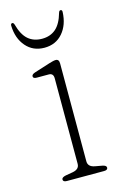

<svg xmlns="http://www.w3.org/2000/svg" viewBox="-103 -694 482 743"><g transform="rotate(-15 137.5 -322.5)"><path d="M162.5 -446.5V-54Q162.5 -32 189.5 -27L217 -22Q234 -19 234 -10Q234 0 219 0H70Q55 0 55 -10Q55 -18.5 72 -22L101 -27Q127.5 -32 127.5 -53.5V-396Q127.5 -416.5 109 -416.5H61Q46.5 -416.5 46.5 -425.5Q46.5 -433.5 60.5 -438L123.5 -458Q131 -460 137.2 -461.8Q143.5 -463.5 149 -463.5Q162.5 -463.5 162.5 -446.5ZM120.5 -556.5Q153.5 -556.5 175.5 -575.5Q197.5 -594.5 209.5 -637Q212 -645 217 -645Q224 -645 223.5 -636Q221.5 -585 193.8 -552.8Q166 -520.5 120.5 -520.5Q75 -520.5 47 -552.8Q19 -585 17.5 -636Q17.5 -645 24 -645Q29 -645 31.5 -637Q43 -594.5 65 -575.5Q87 -556.5 120.5 -556.5Z"/></g></svg>

Font: Fraunces 9pt S050 Thin
Style: Regular
Weight: 100
Version: Version 1.000; ttfautohint (v1.8.3)